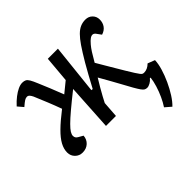

<svg xmlns="http://www.w3.org/2000/svg" viewBox="-167 -722 1116 1116"><g transform="rotate(-45 391.0 -164.0)"><path d="M396 -207 406 -206Q429 -249 448 -283.5Q467 -318 483 -345.5Q499 -373 513 -395Q527 -417 539 -435Q561 -467 580 -486Q599 -505 618.5 -513.5Q638 -522 661 -522Q687 -522 704 -505Q721 -488 721 -463Q721 -437 707.5 -418Q694 -399 668 -391L649 -417Q641 -429 631 -430.5Q621 -432 609 -424Q597 -416 581 -397Q569 -383 555.5 -362Q542 -341 522 -306Q538 -279 555.5 -249Q573 -219 589 -192.5Q605 -166 616 -147Q634 -117 645 -100Q656 -83 662.5 -74.5Q669 -66 674 -64Q679 -62 685 -62Q699 -62 712 -68Q725 -74 737 -86L781 -69Q780 -40 769 -3Q758 34 740.5 72Q723 110 702.5 142Q682 174 661 194L624 162Q640 138 654 107.5Q668 77 678 44.5Q688 12 691 -15L686 -16Q676 -3 661.5 5Q647 13 636 13Q626 13 618.5 9Q611 5 602 -7.5Q593 -20 578 -46Q565 -70 547 -102.5Q529 -135 510 -169.5Q491 -204 474 -233Q459 -208 444 -183Q429 -158 417.5 -136Q406 -114 398 -99L391 0H309L326 -287Q268 -241 230 -209Q192 -177 170.5 -155.5Q149 -134 140.5 -120Q132 -106 132 -95Q132 -86 136 -79.5Q140 -73 149 -68L177 -52Q175 -23 155 -4.5Q135 14 104 14Q77 14 58.5 -4.5Q40 -23 40 -50Q40 -79 56 -108.5Q72 -138 107 -172.5Q142 -207 199 -251Q183 -295 166.5 -335.5Q150 -376 138 -404Q132 -420 126.5 -428.5Q121 -437 116 -441Q111 -445 104 -445Q94 -445 83.5 -438.5Q73 -432 51 -413L22 -447Q44 -471 65.5 -487.5Q87 -504 106.5 -513Q126 -522 142 -522Q157 -522 166.5 -517Q176 -512 184.5 -497.5Q193 -483 205 -454Q219 -422 234.5 -383.5Q250 -345 267 -301L332 -354L346 -515H429Z"/></g></svg>

Font: Literata
Style: Italic
Weight: 400
Italic angle: -2°
Designer: Latin by Veronika Burian and Jose Scaglione. Greek by Irene Vlachou. Cyrillic by Vera Evstafieva
Foundry: TypeTogether
Version: Version 3.103;gftools[0.9.29]